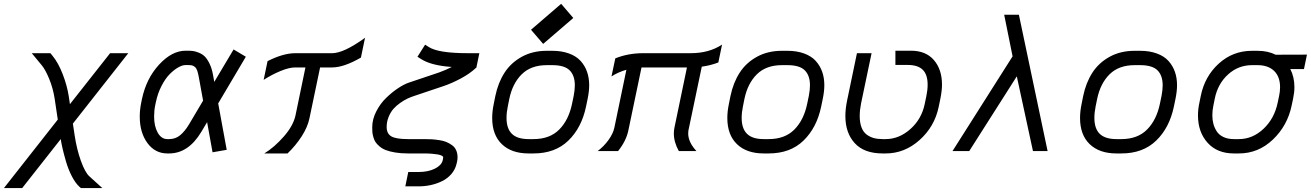

<svg xmlns="http://www.w3.org/2000/svg" viewBox="-61 -771 6691 980"><path d="M-41 189 233.9 -160.6 217.8 -268.6Q209.5 -321.3 190.2 -368.2Q170.9 -415 152.8 -437L101.1 -499.5H196.3L207.5 -485.8Q236.8 -450.2 259.3 -391.8Q281.7 -333.5 290 -279.3L295.9 -239.3L501 -499.5H593.8L311 -140.1L319.8 -81.5Q330.6 -9.3 351.8 49.8Q373 108.9 395 128.9L461.4 189H352.1L345.2 183.1Q323.2 163.1 305.2 127.7Q287.1 92.3 275.6 52.5Q264.2 12.7 258.3 -12.9Q252.4 -38.6 249 -61L52.2 189Z M967.3 -99.1Q900.9 12.2 802.2 12.2H793Q730.5 12.2 691.4 -41Q652.3 -94.2 652.3 -176.3Q652.3 -211.9 660.2 -249L663.6 -265.6Q685.5 -370.1 751 -441.2Q816.4 -512.2 886.7 -512.2H896Q912.6 -512.2 925 -510.5Q937.5 -508.8 954.8 -501.7Q972.2 -494.6 984.6 -482.2Q997.1 -469.7 1008.8 -445.6Q1020.5 -421.4 1026.4 -388.2L1032.7 -353L1131.3 -518.6L1193.8 -481.4L1052.7 -243.2L1096.2 -6.3L1023.9 6.3L996.1 -147.5ZM975.6 -257.3 954.1 -375.5Q950.2 -397.5 945.8 -410.2Q941.4 -422.9 933.8 -429.2Q926.3 -435.5 918.5 -437.3Q910.6 -439 896 -439H886.7Q869.6 -439 847.9 -426.5Q826.2 -414.1 804.2 -391.6Q782.2 -369.1 763.2 -332Q744.1 -294.9 734.9 -251L731.4 -234.4Q725.6 -207 725.6 -176.3Q725.6 -126.5 744.1 -93.8Q762.7 -61 793 -61H802.2Q835 -61 858.9 -81.1Q882.8 -101.1 903.8 -136.2Z M1446.3 -499.5H1634.3Q1693.4 -499.5 1802.2 -578.1L1781.2 -477.1Q1694.3 -426.8 1634.3 -426.8H1572.8L1518.6 -167.5Q1509.3 -122.6 1479 -75.4Q1448.7 -28.3 1406.7 12.2H1288.1Q1339.8 -19.5 1387.9 -74.5Q1436 -129.4 1447.3 -182.1L1498 -426.8H1446.3Q1415 -426.8 1371.1 -408.7Q1327.1 -390.6 1284.7 -363.3L1304.7 -459Q1384.8 -499.5 1446.3 -499.5Z M2021 12.2Q1984.9 12.2 1956.1 7.3Q1927.2 2.4 1908.4 -4.9Q1889.6 -12.2 1876 -23.9Q1862.3 -35.6 1855.5 -46.1Q1848.6 -56.6 1844.5 -71.8Q1840.3 -86.9 1839.6 -97.2Q1838.9 -107.4 1838.9 -121.6Q1838.9 -162.1 1859.4 -202.1Q1879.9 -242.2 1909.9 -271.2Q1939.9 -300.3 1970.5 -320.6Q2001 -340.8 2025.4 -349.1L2180.7 -401.4Q2212.4 -412.6 2245.1 -429.2Q2140.1 -436.5 2088.9 -469.2L2069.8 -481.4L2108.9 -543L2127.9 -530.8Q2176.8 -499.5 2327.1 -499.5H2385.7L2370.6 -426.3L2367.7 -423.8Q2336.4 -394.5 2290.5 -370.1Q2244.6 -345.7 2204.1 -332L2048.8 -279.8Q2032.7 -274.4 2016.8 -266.8Q2001 -259.3 1981.2 -245.4Q1961.4 -231.4 1947 -215.1Q1932.6 -198.7 1922.6 -174.3Q1912.6 -149.9 1912.6 -122.6Q1912.6 -89.4 1936 -75.2Q1959.5 -61 2021 -61H2101.6Q2124 -61 2141.4 -60.1Q2158.7 -59.1 2180.2 -55.9Q2201.7 -52.7 2217 -46.4Q2232.4 -40 2246.3 -30Q2260.3 -20 2267.3 -4.2Q2274.4 11.7 2274.4 32.2Q2274.4 43.5 2272 53.7L2269.5 64.5Q2262.7 94.2 2242.9 117.2Q2223.1 140.1 2195.6 153.6Q2168 167 2137.7 173.6Q2107.4 180.2 2075.7 180.2H2007.8L2022.9 106.9H2075.7Q2124 106.9 2158 90.1Q2191.9 73.2 2198.2 48.8L2199.7 43Q2201.2 34.2 2201.2 32.2Q2201.2 29.8 2198.7 27.1Q2196.3 24.4 2189.5 21.7Q2182.6 19 2171.9 17.1Q2161.1 15.1 2143.1 13.7Q2125 12.2 2101.6 12.2Z M2757.8 -438.5H2730Q2649.4 -438.5 2602.3 -392.1Q2555.2 -345.7 2538.6 -266.6L2530.8 -227.5Q2524.4 -197.3 2524.4 -168.9Q2524.4 -114.7 2551.8 -87.9Q2579.1 -61 2637.2 -61H2662.1Q2745.1 -61 2793.5 -109.9Q2841.8 -158.7 2858.9 -241.7L2867.2 -281.7Q2873 -311.5 2873 -335.9Q2873 -385.3 2846.7 -411.9Q2820.3 -438.5 2757.8 -438.5ZM2946.3 -335.9Q2946.3 -305.2 2938.5 -267.1L2930.2 -227.1Q2907.7 -119.1 2840.1 -53.5Q2772.5 12.2 2662.1 12.2H2637.2Q2549.8 12.2 2500.5 -35.2Q2451.2 -82.5 2451.2 -168.9Q2451.2 -203.1 2459.5 -242.2L2467.3 -281.2Q2481.4 -349.1 2514.2 -399.9Q2546.9 -450.7 2602.3 -481.2Q2657.7 -511.7 2730 -511.7H2757.8Q2806.2 -511.7 2843.3 -498Q2880.4 -484.4 2902.3 -460.2Q2924.3 -436 2935.3 -404.8Q2946.3 -373.5 2946.3 -335.9ZM2711.4 -546.9 2649.4 -619.1 2803.2 -751.5 2865.2 -679.2Z M3452.6 -104Q3451.7 -99.6 3451.7 -89.8Q3451.7 -45.4 3493.7 0H3403.8Q3378.4 -45.9 3378.4 -89.8Q3378.4 -104 3381.3 -118.7L3445.3 -426.8H3222.2H3213.4L3146 -104Q3134.8 -51.3 3093.8 0H2989.7Q3022 -24.4 3045.2 -56.9Q3068.4 -89.4 3074.7 -118.7L3136.2 -415Q3092.8 -402.3 3060.1 -380.9L3079.6 -473.1Q3145 -499.5 3222.2 -499.5H3463.9Q3558.6 -499.5 3624.5 -543.5L3605.5 -452.1Q3566.4 -437 3521 -430.7Z M3958 -438.5H3930.2Q3849.6 -438.5 3802.5 -392.1Q3755.4 -345.7 3738.8 -266.6L3731 -227.5Q3724.6 -197.3 3724.6 -168.9Q3724.6 -114.7 3752 -87.9Q3779.3 -61 3837.4 -61H3862.3Q3945.3 -61 3993.7 -109.9Q4042 -158.7 4059.1 -241.7L4067.4 -281.7Q4073.2 -311.5 4073.2 -335.9Q4073.2 -385.3 4046.9 -411.9Q4020.5 -438.5 3958 -438.5ZM4146.5 -335.9Q4146.5 -305.2 4138.7 -267.1L4130.4 -227.1Q4107.9 -119.1 4040.3 -53.5Q3972.7 12.2 3862.3 12.2H3837.4Q3750 12.2 3700.7 -35.2Q3651.4 -82.5 3651.4 -168.9Q3651.4 -203.1 3659.7 -242.2L3667.5 -281.2Q3681.6 -349.1 3714.4 -399.9Q3747.1 -450.7 3802.5 -481.2Q3857.9 -511.7 3930.2 -511.7H3958Q4006.3 -511.7 4043.5 -498Q4080.6 -484.4 4102.5 -460.2Q4124.5 -436 4135.5 -404.8Q4146.5 -373.5 4146.5 -335.9Z M4509.3 -512.2H4588.4Q4664.6 -512.2 4705.8 -464.4Q4747.1 -416.5 4747.1 -338.9Q4747.1 -308.6 4738.8 -267.1L4730 -224.6Q4709 -124.5 4632.6 -56.2Q4556.2 12.2 4459.5 12.2H4444.3Q4350.1 12.2 4302 -40Q4253.9 -92.3 4253.9 -179.2Q4253.9 -214.8 4262.7 -257.8L4313 -499.5H4387.7L4334 -243.2Q4327.1 -208 4327.1 -179.2Q4327.1 -145 4336.2 -121.1Q4345.2 -97.2 4362.1 -84.5Q4378.9 -71.8 4398.7 -66.4Q4418.5 -61 4444.3 -61H4459.5Q4527.8 -61 4585.2 -111.8Q4642.6 -162.6 4658.7 -239.3L4667.5 -281.7Q4673.8 -311.5 4673.8 -338.9Q4673.8 -390.1 4648.9 -414.8Q4624 -439.5 4571.8 -439.5H4509.3Z M4800.8 0 5107.4 -483.4 5064.5 -695.8H5139.6L5286.1 0H5211.4L5128.9 -381.3L4886.2 0Z M5758.3 -438.5H5730.5Q5649.9 -438.5 5602.8 -392.1Q5555.7 -345.7 5539.1 -266.6L5531.2 -227.5Q5524.9 -197.3 5524.9 -168.9Q5524.9 -114.7 5552.2 -87.9Q5579.6 -61 5637.7 -61H5662.6Q5745.6 -61 5793.9 -109.9Q5842.3 -158.7 5859.4 -241.7L5867.7 -281.7Q5873.5 -311.5 5873.5 -335.9Q5873.5 -385.3 5847.2 -411.9Q5820.8 -438.5 5758.3 -438.5ZM5946.8 -335.9Q5946.8 -305.2 5939 -267.1L5930.7 -227.1Q5908.2 -119.1 5840.6 -53.5Q5772.9 12.2 5662.6 12.2H5637.7Q5550.3 12.2 5501 -35.2Q5451.7 -82.5 5451.7 -168.9Q5451.7 -203.1 5460 -242.2L5467.8 -281.2Q5481.9 -349.1 5514.6 -399.9Q5547.4 -450.7 5602.8 -481.2Q5658.2 -511.7 5730.5 -511.7H5758.3Q5806.6 -511.7 5843.8 -498Q5880.9 -484.4 5902.8 -460.2Q5924.8 -436 5935.8 -404.8Q5946.8 -373.5 5946.8 -335.9Z M6545.9 -325.7Q6545.9 -298.3 6539.1 -267.1L6531.7 -231.9Q6510.3 -129.4 6436 -58.6Q6361.8 12.2 6262.2 12.2H6236.8Q6151.9 12.2 6102.8 -42.2Q6053.7 -96.7 6053.7 -182.1Q6053.7 -213.9 6061 -247.1L6067.9 -281.2Q6087.9 -380.9 6159.7 -446.3Q6231.4 -511.7 6329.6 -511.7H6357.4Q6410.2 -511.7 6450.2 -491.7L6609.9 -492.2L6594.7 -418.5H6524.9Q6545.9 -377.9 6545.9 -325.7ZM6357.4 -438.5H6329.6Q6259.3 -438.5 6206.8 -390.6Q6154.3 -342.8 6139.2 -266.6L6132.3 -232.4Q6127 -208 6127 -182.1Q6127 -159.7 6132.1 -139.9Q6137.2 -120.1 6148.7 -101.6Q6160.2 -83 6182.9 -72Q6205.6 -61 6236.8 -61H6262.2Q6332.5 -61 6388.2 -113.5Q6443.8 -166 6460.4 -246.6L6467.8 -281.7Q6472.7 -304.2 6472.7 -325.7Q6472.7 -379.9 6442.1 -409.2Q6411.6 -438.5 6357.4 -438.5Z"/></svg>

Font: Anka/Coder
Style: Italic
Weight: 400
Italic angle: -12°
Monospace: yes
Version: Version 001.100